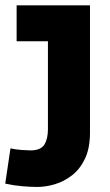

<svg xmlns="http://www.w3.org/2000/svg" viewBox="-35 -516 419 731"><path d="M106.9 195.8Q82.5 195.8 50.3 193.1Q18.1 190.4 -15.1 183.1L4.9 48.8Q23.4 53.2 46.4 54.9Q69.3 56.6 80.6 56.6Q120.1 56.6 133.8 34.7Q147.5 12.7 147.5 -23.9V-358.9H28.3V-495.6H307.6V-10.7Q307.6 47.9 288.8 87.6Q270 127.4 239.7 151.1Q209.5 174.8 174.3 185.3Q139.2 195.8 106.9 195.8Z"/></svg>

Font: Anaheim ExtraBold
Style: Regular
Weight: 800
Version: Version 2.001